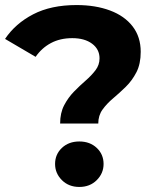

<svg xmlns="http://www.w3.org/2000/svg" viewBox="-21 -732 630 760"><path d="M217 -243Q217 -285 233 -315.5Q249 -346 272 -369.5Q295 -393 318 -413Q341 -433 357 -454Q373 -475 373 -501Q373 -537 343.5 -559Q314 -581 265 -581Q217 -581 180.5 -561.5Q144 -542 120 -507L-1 -578Q40 -639 110.5 -675.5Q181 -712 282 -712Q357 -712 414.5 -690.5Q472 -669 504 -627.5Q536 -586 536 -527Q536 -479 519 -446Q502 -413 477 -388.5Q452 -364 427 -343Q402 -322 385 -298.5Q368 -275 368 -243ZM293 8Q251 8 224 -19Q197 -46 197 -83Q197 -121 224 -146.5Q251 -172 293 -172Q335 -172 362 -146.5Q389 -121 389 -83Q389 -46 362 -19Q335 8 293 8Z"/></svg>

Font: Montserrat
Style: Bold
Weight: 700
Designer: Julieta Ulanovsky
Foundry: Julieta Ulanovsky
Version: Version 9.000; ttfautohint (v1.8.4.7-5d5b)